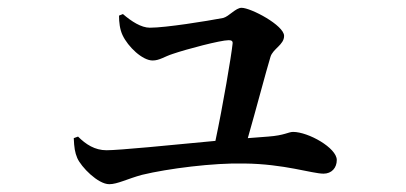

<svg xmlns="http://www.w3.org/2000/svg" viewBox="-20 -503 1040 492"><path d="M169 -149C170 -125 172 -112 178 -98C188 -75 231 -31 260 -31C281 -31 307 -45 344 -55C410 -71 528 -86 606 -84C708 -83 780 -58 809 -58C830 -58 843 -73 843 -93C843 -124 770 -165 731 -165C719 -165 709 -156 667 -153L615 -149C636 -222 662 -321 673 -357C679 -378 708 -388 708 -411C708 -438 623 -483 599 -483C584 -483 567 -461 552 -457C510 -449 405 -432 364 -432C342 -432 317 -448 295 -467L285 -463C285 -446 287 -428 294 -413C308 -383 345 -348 371 -348C389 -348 401 -358 423 -365C458 -377 545 -400 566 -400C573 -400 577 -398 576 -391C573 -361 551 -231 532 -142C417 -131 285 -118 253 -118C223 -118 200 -133 180 -153Z"/></svg>

Font: Noto Serif CJK JP SemiBold
Style: Regular
Weight: 600
Designer: Ryoko NISHIZUKA 西塚涼子 (kana & ideographs); Frank Grießhammer (Latin, Greek & Cyrillic); Wenlong ZHANG 张文龙 (bopomofo); San
Foundry: Adobe
Version: Version 2.001;hotconv 1.1.0;makeotfexe 2.6.0